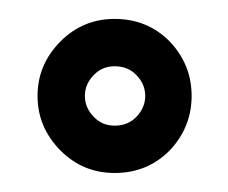

<svg xmlns="http://www.w3.org/2000/svg" viewBox="-20 -640 240 202"><path d="M123 -516.6Q132.8 -526.4 132.8 -539.1Q132.8 -551.8 123 -561.5Q114.3 -570.3 100.6 -570.3Q87.9 -570.3 79.1 -561.5Q69.3 -551.8 69.3 -539.1Q69.3 -526.4 79.1 -516.6Q87.9 -507.8 100.6 -507.8Q114.3 -507.8 123 -516.6ZM158.2 -596.7Q181.6 -572.3 181.6 -539.1Q181.6 -505.9 158.2 -481.4Q134.8 -458 100.6 -458Q67.4 -458 43.9 -481.4Q19.5 -505.9 19.5 -539.1Q19.5 -572.3 43.9 -596.7Q67.4 -620.1 100.6 -620.1Q134.8 -620.1 158.2 -596.7Z"/></svg>

Font: mr_KirucoupageG
Style: Regular
Weight: 400
Designer: Jan Henkel
Version: Version 1.00 May 25, 2020, initial release